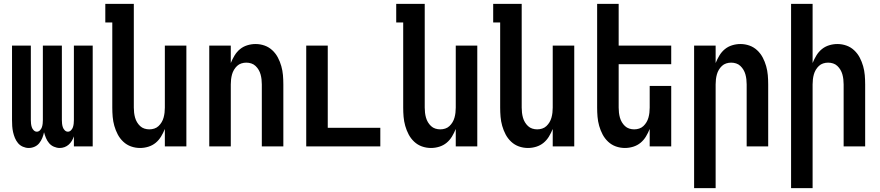

<svg xmlns="http://www.w3.org/2000/svg" viewBox="-20 -755 4540 990"><path d="M128 8Q113 8 98 1.5Q83 -5 73 -17Q63 -29 57 -43.5Q51 -58 47.5 -73.5Q44 -89 43 -104.5Q42 -120 42 -136V-520H139V-136Q139 -127 140 -117.5Q141 -108 144 -99Q147 -90 154 -83Q161 -76 170 -76Q179 -76 186 -83Q193 -90 196 -99Q199 -108 200 -117.5Q201 -127 201 -136V-520H299V-136Q299 -127 300 -117.5Q301 -108 304 -99Q307 -90 314 -83Q321 -76 330 -76Q339 -76 346 -83Q353 -90 356 -99Q359 -108 360 -117.5Q361 -127 361 -136V-520H458V0H361V-52Q357 -40 350.5 -29Q344 -18 334.5 -9.5Q325 -1 313 3.5Q301 8 288 8Q273 8 258 1.5Q243 -5 233 -17Q223 -29 217 -43.5Q211 -58 207 -73Q204 -58 198 -43.5Q192 -29 182.5 -17Q173 -5 158.5 1.5Q144 8 128 8Z M702 8Q678 8 655.5 0Q633 -8 615.5 -24.5Q598 -41 587 -62Q576 -83 569.5 -106Q563 -129 561 -152.5Q559 -176 559 -200V-639H523V-735H670V-200Q670 -187 671.5 -174Q673 -161 676.5 -148.5Q680 -136 686.5 -125Q693 -114 702.5 -105Q712 -96 724.5 -92Q737 -88 750 -88Q763 -88 775.5 -92Q788 -96 797.5 -105Q807 -114 813.5 -125Q820 -136 823.5 -148.5Q827 -161 828.5 -174Q830 -187 830 -200V-520H941V0H830V-90Q822 -70 810.5 -51Q799 -32 782.5 -18.5Q766 -5 745 1.5Q724 8 702 8Z M1059 0V-520H1170V-430Q1178 -450 1189.5 -469Q1201 -488 1217.5 -501.5Q1234 -515 1255 -521.5Q1276 -528 1298 -528Q1322 -528 1344.5 -520Q1367 -512 1384.5 -495.5Q1402 -479 1413 -458Q1424 -437 1430.5 -414Q1437 -391 1439 -367.5Q1441 -344 1441 -320V0H1330V-320Q1330 -333 1328.5 -346Q1327 -359 1323.5 -371.5Q1320 -384 1313.5 -395Q1307 -406 1297.5 -415Q1288 -424 1275.5 -428Q1263 -432 1250 -432Q1237 -432 1224.5 -428Q1212 -424 1202.5 -415Q1193 -406 1186.5 -395Q1180 -384 1176.5 -371.5Q1173 -359 1171.5 -346Q1170 -333 1170 -320V0Z M1559 0V-520H1670V-96H1941V0Z M2202 8Q2178 8 2155.5 0Q2133 -8 2115.5 -24.5Q2098 -41 2087 -62Q2076 -83 2069.5 -106Q2063 -129 2061 -152.5Q2059 -176 2059 -200V-639H2023V-735H2170V-200Q2170 -187 2171.5 -174Q2173 -161 2176.5 -148.5Q2180 -136 2186.5 -125Q2193 -114 2202.5 -105Q2212 -96 2224.5 -92Q2237 -88 2250 -88Q2263 -88 2275.5 -92Q2288 -96 2297.5 -105Q2307 -114 2313.5 -125Q2320 -136 2323.5 -148.5Q2327 -161 2328.5 -174Q2330 -187 2330 -200V-520H2441V0H2330V-90Q2322 -70 2310.5 -51Q2299 -32 2282.5 -18.5Q2266 -5 2245 1.5Q2224 8 2202 8Z M2702 8Q2678 8 2655.5 0Q2633 -8 2615.5 -24.5Q2598 -41 2587 -62Q2576 -83 2569.5 -106Q2563 -129 2561 -152.5Q2559 -176 2559 -200V-639H2523V-735H2670V-200Q2670 -187 2671.5 -174Q2673 -161 2676.5 -148.5Q2680 -136 2686.5 -125Q2693 -114 2702.5 -105Q2712 -96 2724.5 -92Q2737 -88 2750 -88Q2763 -88 2775.5 -92Q2788 -96 2797.5 -105Q2807 -114 2813.5 -125Q2820 -136 2823.5 -148.5Q2827 -161 2828.5 -174Q2830 -187 2830 -200V-520H2941V0H2830V-90Q2822 -70 2810.5 -51Q2799 -32 2782.5 -18.5Q2766 -5 2745 1.5Q2724 8 2702 8Z M3202 8Q3178 8 3155.5 0Q3133 -8 3115.5 -24.5Q3098 -41 3087 -62Q3076 -83 3069.5 -106Q3063 -129 3061 -152.5Q3059 -176 3059 -200V-735H3170V-520H3441V-424H3170V-200Q3170 -187 3171.5 -174Q3173 -161 3176.5 -148.5Q3180 -136 3186.5 -125Q3193 -114 3202.5 -105Q3212 -96 3224.5 -92Q3237 -88 3250 -88Q3263 -88 3275.5 -92Q3288 -96 3297.5 -105Q3307 -114 3313.5 -125Q3320 -136 3323.5 -148.5Q3327 -161 3328.5 -174Q3330 -187 3330 -200V-312H3441V0H3330V-90Q3322 -70 3310.5 -51Q3299 -32 3282.5 -18.5Q3266 -5 3245 1.5Q3224 8 3202 8Z M3559 215V-520H3670V-430Q3678 -450 3689.5 -469Q3701 -488 3717.5 -501.5Q3734 -515 3755 -521.5Q3776 -528 3798 -528Q3822 -528 3844.5 -520Q3867 -512 3884.5 -495.5Q3902 -479 3913 -458Q3924 -437 3930.5 -414Q3937 -391 3939 -367.5Q3941 -344 3941 -320V0H3830V-320Q3830 -333 3828.5 -346Q3827 -359 3823.5 -371.5Q3820 -384 3813.5 -395Q3807 -406 3797.5 -415Q3788 -424 3775.5 -428Q3763 -432 3750 -432Q3737 -432 3724.5 -428Q3712 -424 3702.5 -415Q3693 -406 3686.5 -395Q3680 -384 3676.5 -371.5Q3673 -359 3671.5 -346Q3670 -333 3670 -320V215Z M4059 215V-735H4170V-430Q4178 -450 4189.5 -469Q4201 -488 4217.5 -501.5Q4234 -515 4255 -521.5Q4276 -528 4298 -528Q4322 -528 4344.5 -520Q4367 -512 4384.5 -495.5Q4402 -479 4413 -458Q4424 -437 4430.5 -414Q4437 -391 4439 -367.5Q4441 -344 4441 -320V0H4330V-320Q4330 -333 4328.5 -346Q4327 -359 4323.5 -371.5Q4320 -384 4313.5 -395Q4307 -406 4297.5 -415Q4288 -424 4275.5 -428Q4263 -432 4250 -432Q4237 -432 4224.5 -428Q4212 -424 4202.5 -415Q4193 -406 4186.5 -395Q4180 -384 4176.5 -371.5Q4173 -359 4171.5 -346Q4170 -333 4170 -320V215Z"/></svg>

Font: Iosevka Term Curly
Style: Bold
Weight: 700
Designer: Belleve Invis
Foundry: Belleve Invis
Version: Version 32.3.0